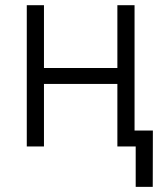

<svg xmlns="http://www.w3.org/2000/svg" viewBox="-20 -566 635 742"><path d="M149.9 -545.9V-303.2H433.6V-545.9H500V0H433.6V-241.7H149.9V0H83.5V-545.9ZM504.4 156.2V0H462.4V-61.5H570.8L570.3 156.2Z"/></svg>

Font: Inter Light
Style: Regular
Weight: 300
Designer: Rasmus Andersson
Foundry: rsms
Version: Version 4.000;git-a52131595